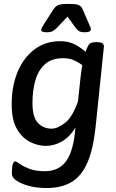

<svg xmlns="http://www.w3.org/2000/svg" viewBox="-20 -738 586 970"><path d="M215 -575Q188 -575 188 -587Q188 -594 202 -616L251 -692Q260 -705 272.5 -711.5Q285 -718 318 -718H337Q365 -718 378 -712Q391 -706 397 -692L430 -616Q434 -608 436.5 -601.5Q439 -595 439 -590Q439 -575 409 -575Q387 -575 377.5 -582Q368 -589 361 -599L321 -654L269 -599Q259 -589 248.5 -582Q238 -575 215 -575ZM216 212Q165 212 125 201Q85 190 62.5 174Q40 158 40 141Q40 100 45.5 88.5Q51 77 56 77Q62 77 79 89.5Q96 102 127.5 114.5Q159 127 207 127Q277 127 314.5 75.5Q352 24 361 -93Q332 -46 293 -23.5Q254 -1 211 -1Q172 -1 132.5 -20.5Q93 -40 66 -85.5Q39 -131 39 -211Q39 -304 69.5 -376Q100 -448 155 -489Q210 -530 284 -530Q330 -530 363 -511Q396 -492 412 -476Q420 -499 428.5 -512Q437 -525 463 -525H471Q490 -525 497.5 -519Q505 -513 505 -503L463 -97Q451 17 421 85Q391 153 340 182.5Q289 212 216 212ZM241 -88Q272 -88 309.5 -118Q347 -148 374 -226L387 -348Q389 -364 391 -379Q393 -394 396 -409Q381 -420 357 -432Q333 -444 299 -444Q240 -444 206 -412.5Q172 -381 158 -329.5Q144 -278 144 -218Q144 -146 171.5 -117Q199 -88 241 -88Z"/></svg>

Font: Asap Medium
Style: Italic
Weight: 500
Italic angle: -6°
Designer: Pablo Cosgaya
Foundry: Omnibus-Type
Version: Version 3.001; ttfautohint (v1.8.3)